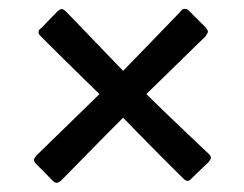

<svg xmlns="http://www.w3.org/2000/svg" viewBox="-20 -487 545 428"><path d="M106.4 -79.6Q101.6 -79.6 97.7 -84L61 -121.1Q55.7 -126.5 55.7 -130.4Q55.7 -133.8 61 -140.1Q61 -140.1 76.2 -155Q91.3 -169.9 114.3 -192.1Q137.2 -214.4 160.9 -237.5Q184.6 -260.7 201.7 -277.3Q185.1 -293.5 163.1 -314.9Q141.1 -336.4 120.1 -357.2Q99.1 -377.9 85.4 -391.6Q71.8 -405.3 71.8 -405.3Q65.9 -410.6 65.9 -415Q65.9 -420.9 71.8 -424.3L107.4 -460.9Q113.3 -466.8 117.7 -466.8Q121.6 -466.8 127.4 -460.9Q127.4 -460.9 140.9 -447Q154.3 -433.1 174.6 -412.1Q194.8 -391.1 216.3 -368.7Q237.8 -346.2 254.4 -329.1Q269 -343.8 290.5 -366.2Q312 -388.7 333.5 -410.6Q355 -432.6 369.4 -447.8Q383.8 -462.9 383.8 -462.9Q386.7 -467.3 391.6 -467.3Q393.6 -467.3 396.2 -466.6Q398.9 -465.8 402.3 -461.9L439 -425.3Q443.4 -419.9 443.4 -416.5Q443.4 -413.6 438 -405.8Q438 -405.8 422.6 -390.9Q407.2 -376 385 -354.2Q362.8 -332.5 341.1 -311.3Q319.3 -290 306.2 -277.3Q320.8 -262.7 343.8 -240.7Q366.7 -218.8 389.9 -196.5Q413.1 -174.3 429 -159.4Q444.8 -144.5 444.8 -144.5Q450.2 -139.2 450.2 -135.3Q450.2 -131.8 444.3 -125L407.2 -89.4Q403.3 -84 397.9 -84Q393.6 -84 388.2 -89.4Q388.2 -89.4 372.3 -105.2Q356.4 -121.1 333.5 -144Q310.5 -167 288.6 -189.5Q266.6 -211.9 254.4 -224.6Q237.8 -208 214.6 -184.6Q191.4 -161.1 168.9 -138.2Q146.5 -115.2 131.6 -100.1Q116.7 -85 116.7 -85Q111.3 -79.6 106.4 -79.6Z"/></svg>

Font: David Libre
Style: Bold
Weight: 700
Designer: Ismar David, J. Victor Gaultney, Annie Olsen and Meir Sadan
Foundry: Monotype Imaging Inc. & SIL International
Version: Version 1.100; ttfautohint (v1.8.4.7-5d5b)